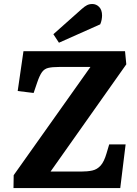

<svg xmlns="http://www.w3.org/2000/svg" viewBox="-20 -962 702 982"><path d="M626 -633 238.5 -84.5H393.5Q428 -84.5 452.5 -90Q477 -95.5 494.8 -115.3Q512.5 -135 525 -178L538.5 -223.5H622.5L595 0H49L50 -66L442.5 -619.5H281.5Q247 -619.5 227 -614.7Q207 -610 194.8 -593.2Q182.5 -576.5 170 -539.5L152 -486.5L70.5 -496.5L100 -700H619.5ZM397.5 -915.5Q413 -929.5 425 -935.5Q437 -941.5 452 -941.5Q472.5 -941.5 487.3 -926.3Q502 -911 502 -882.5Q502 -873.5 499.8 -861Q497.5 -848.5 492.5 -837.5L281.5 -743.5L253 -787Z"/></svg>

Font: Literata
Style: Italic
Weight: 400
Italic angle: -2°
Designer: Latin by Veronika Burian and Jose Scaglione. Greek by Irene Vlachou. Cyrillic by Vera Evstafieva
Foundry: TypeTogether
Version: Version 3.103;gftools[0.9.29]